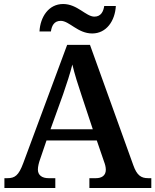

<svg xmlns="http://www.w3.org/2000/svg" viewBox="-20 -938 775 958"><path d="M440 -771C511 -771 554 -834 558 -908H500C496 -881 484 -855 451 -855C409 -855 366 -918 295 -918C223 -918 181 -854 177 -781H234C238 -808 249 -834 283 -834C326 -834 368 -771 440 -771ZM2 0H256V-49H222C191 -49 169 -63 169 -92C169 -106 174 -127 180 -143L212 -237H463L499 -132C504 -119 508 -105 508 -91C508 -61 486 -49 459 -49H426V0H735V-49H719C684 -49 663 -63 645 -114L429 -714H315L96 -124C73 -62 54 -49 17 -49H2ZM232 -293 295 -468C313 -520 330 -572 341 -616C352 -569 370 -512 387 -462L443 -293Z"/></svg>

Font: Noto Serif Tamil SemiBold
Style: Regular
Weight: 600
Designer: Indian Type Foundry, Tom Grace, and the Monotype Design Team
Foundry: Monotype Imaging Inc.
Version: Version 2.004